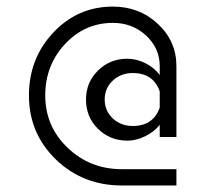

<svg xmlns="http://www.w3.org/2000/svg" viewBox="-20 -569 659 589"><path d="M521.2 -148.8H470V-186.2Q453.8 -165 425.6 -151.2Q397.5 -137.5 371.2 -137.5Q317.5 -137.5 280.6 -173.8Q243.8 -210 243.8 -263.8Q243.8 -316.2 280.6 -352.5Q317.5 -388.8 370 -388.8Q398.8 -388.8 426.2 -375Q453.8 -361.2 470 -338.8V-366.2Q470 -421.2 428.1 -460Q386.2 -498.8 326.2 -498.8Q240 -498.8 179.4 -433.8Q118.8 -368.8 118.8 -276.2Q118.8 -181.2 187.5 -115.6Q256.2 -50 353.8 -50H521.2V0H353.8Q233.8 0 151.2 -80Q68.8 -160 68.8 -276.2Q68.8 -390 143.8 -469.4Q218.8 -548.8 326.2 -548.8Q407.5 -548.8 464.4 -495.6Q521.2 -442.5 521.2 -366.2ZM387.5 -182.5Q450 -182.5 470 -238.8V-288.8Q450 -345 387.5 -345Q351.2 -345 326.2 -321.9Q301.2 -298.8 301.2 -263.8Q301.2 -228.8 326.2 -205.6Q351.2 -182.5 387.5 -182.5Z"/></svg>

Font: Now Alt
Style: Regular
Weight: 400
Designer: Alfredo Marco Pradil
Foundry: Alfredo Marco Pradil
Version: Version 1.002;PS 001.002;hotconv 1.0.88;makeotf.lib2.5.64775